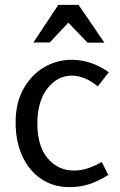

<svg xmlns="http://www.w3.org/2000/svg" viewBox="-20 -754 490 787"><path d="M274 -509Q312 -509 350.5 -496.5Q389 -484 426 -458L381 -400Q353 -423 326 -433.5Q299 -444 274 -444Q244 -444 218.5 -430Q193 -416 173.5 -390.5Q154 -365 143.5 -329Q133 -293 133 -249Q133 -155 175.5 -105Q218 -55 283 -55Q312 -55 339.5 -64Q367 -73 397 -90L424 -37Q384 -12 347 0.5Q310 13 264 13Q200 13 150.5 -19.5Q101 -52 72.5 -112Q44 -172 44 -253Q44 -331 75.5 -388.5Q107 -446 159.5 -477.5Q212 -509 274 -509ZM260 -661 184 -580H117L219 -734H302L408 -579H339Z"/></svg>

Font: Rosario Light
Style: Regular
Weight: 400
Version: Version 1.101; ttfautohint (v1.8.1.43-b0c9)